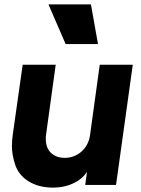

<svg xmlns="http://www.w3.org/2000/svg" viewBox="-20 -840 640 872"><path d="M425 -640 393 -820H200L278 -640ZM220 12C256 12 289 5 318 -10C341 -21 360 -37 375 -59L367 0H507L583 -546H433L389 -227C381 -165 332 -123 274 -123C255 -123 238 -127 224 -136C196 -153 188 -182 188 -209C188 -215 188 -221 189 -227L233 -546H83L38 -229C36 -211 34 -194 34 -178C34 -150 39 -122 49 -92C68 -33 129 12 220 12Z"/></svg>

Font: Plus Jakarta Sans ExtraBold
Style: Italic
Weight: 800
Italic angle: -8°
Designer: Gumpita Rahayu
Foundry: Tokotype
Version: Version 2.071;gftools[0.9.30]